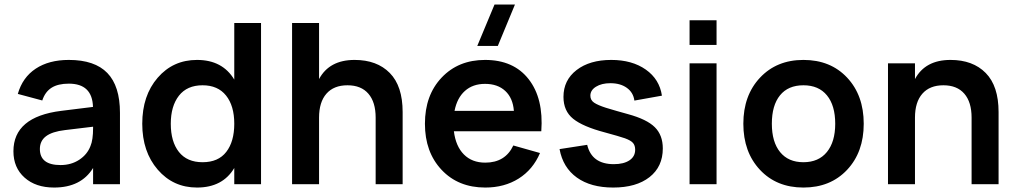

<svg xmlns="http://www.w3.org/2000/svg" viewBox="-20 -823 4542 858"><path d="M287.6 -555.2Q403.3 -555.2 459.7 -496.8Q516.1 -438.5 516.1 -318.8V0H396V-72.3Q342.3 15.1 221.7 15.1Q139.6 15.1 89.8 -29.3Q40 -73.7 40 -147Q40 -300.8 253.4 -327.6L395.5 -345.2Q392.6 -449.2 287.6 -449.2Q239.3 -449.2 210.4 -430.9Q181.6 -412.6 168.9 -374L59.6 -403.3Q80.6 -477.1 139.6 -516.1Q198.7 -555.2 287.6 -555.2ZM396 -256.8 270.5 -241.7Q212.9 -234.9 185.5 -214.1Q158.2 -193.4 158.2 -157.2Q158.2 -85.4 250.5 -85.4Q298.3 -85.4 334.2 -109.1Q370.1 -132.8 384.3 -170.4Q396 -197.3 396 -252Z M1026.9 -720.2H1146.5V0H1026.9V-72.3Q975.1 15.1 860.4 15.1Q753.9 15.1 684.8 -64.9Q615.7 -145 615.7 -270Q615.7 -396 684.6 -475.6Q753.4 -555.2 860.4 -555.2Q974.1 -555.2 1026.9 -467.3ZM885.3 -441.9Q815.9 -441.9 779.5 -395.3Q743.2 -348.6 743.2 -270Q743.2 -189.9 779.5 -144Q815.9 -98.1 885.3 -98.1Q955.6 -98.1 991.2 -144.3Q1026.9 -190.4 1026.9 -270Q1026.9 -350.1 990.2 -396Q953.6 -441.9 885.3 -441.9Z M1658.7 0V-297.4Q1658.7 -366.7 1626.2 -404.3Q1593.8 -441.9 1532.7 -441.9Q1471.7 -441.9 1438.7 -404.3Q1405.8 -366.7 1405.8 -297.4V0H1285.2V-720.2H1405.8V-469.7Q1451.7 -555.2 1564.5 -555.2Q1664.6 -555.2 1721.9 -496.8Q1779.3 -438.5 1779.3 -322.3V0Z M2204.6 -617.7H2112.8L2189.9 -802.7H2281.2ZM2148.4 -96.2Q2237.8 -96.2 2273.9 -172.9L2393.1 -139.2Q2361.8 -65.4 2297.9 -25.1Q2233.9 15.1 2148.4 15.1Q2027.8 15.1 1953.4 -64Q1878.9 -143.1 1878.9 -270Q1878.9 -397.5 1953.6 -476.3Q2028.3 -555.2 2147.5 -555.2Q2275.4 -555.2 2342.5 -469Q2409.7 -382.8 2398.9 -236.3H2008.3Q2016.6 -169.4 2053 -132.8Q2089.4 -96.2 2148.4 -96.2ZM2011.2 -327.6H2276.4Q2272 -384.8 2238 -416.5Q2204.1 -448.2 2147.5 -448.2Q2092.8 -448.2 2057.6 -416.7Q2022.5 -385.3 2011.2 -327.6Z M2720.2 15.1Q2620.1 15.1 2557.9 -29.5Q2495.6 -74.2 2480.5 -156.7L2604 -175.8Q2624.5 -89.4 2723.1 -89.4Q2767.1 -89.4 2792.7 -106.4Q2818.4 -123.5 2818.4 -153.8Q2818.4 -172.9 2808.8 -184.1Q2799.3 -195.3 2772.5 -205.1Q2747.1 -213.9 2682.6 -231.4Q2584.5 -257.3 2541.3 -292.2Q2498 -327.1 2498 -390.1Q2498 -464.8 2556.6 -510Q2615.2 -555.2 2711.4 -555.2Q2804.7 -555.2 2866 -512Q2927.2 -468.8 2938 -395.5L2814.9 -373.5Q2810.1 -409.7 2781.2 -430.4Q2752.4 -451.2 2707.5 -451.2Q2668.5 -451.2 2643.3 -435.5Q2618.2 -419.9 2618.2 -395.5Q2618.2 -375.5 2634.8 -364.3Q2651.4 -353 2688 -341.3Q2732.9 -327.6 2786.1 -313Q2870.6 -290 2906.2 -254.6Q2941.9 -219.2 2941.9 -159.7Q2941.9 -78.1 2882.6 -31.5Q2823.2 15.1 2720.2 15.1Z M3182.1 -622.1H3061.5V-732.4H3182.1ZM3182.1 0H3061.5V-540H3182.1Z M3570.3 15.1Q3450.2 15.1 3376 -64.2Q3301.8 -143.6 3301.8 -270Q3301.8 -396.5 3376.2 -475.8Q3450.7 -555.2 3570.3 -555.2Q3691.4 -555.2 3765.6 -476.1Q3839.8 -397 3839.8 -270Q3839.8 -143.1 3765.4 -64Q3690.9 15.1 3570.3 15.1ZM3570.3 -98.1Q3638.2 -98.1 3675.3 -143.8Q3712.4 -189.5 3712.4 -270Q3712.4 -351.6 3675.5 -396.7Q3638.7 -441.9 3570.3 -441.9Q3502 -441.9 3465.6 -397Q3429.2 -352.1 3429.2 -270Q3429.2 -188.5 3466.1 -143.3Q3502.9 -98.1 3570.3 -98.1Z M4321.8 0V-297.4Q4321.8 -366.7 4289.3 -404.3Q4256.8 -441.9 4195.8 -441.9Q4134.8 -441.9 4101.8 -404.3Q4068.8 -366.7 4068.8 -297.4V0H3948.2V-540H4068.8V-469.7Q4114.7 -555.2 4227.5 -555.2Q4327.6 -555.2 4385 -496.8Q4442.4 -438.5 4442.4 -322.3V0Z"/></svg>

Font: Vela Sans Bd
Style: Bold
Weight: 700
Designer: Principal design: Mikhail Sharanda - project Manrope.
Design modification: Ravid Balaliev
Foundry: Mikhail Sharanda
Version: Version 1.001